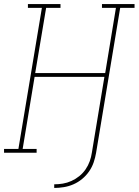

<svg xmlns="http://www.w3.org/2000/svg" viewBox="-38 -755 685 949"><path d="M230 174V156Q251 156 272.5 152.5Q294 149 315 139.5Q336 130 354 115.5Q372 101 385 82Q398 63 405.5 42Q413 21 416 0L478 -375H133L74 -19H143V0H-18V-19H53L169 -716H100V-735H261V-716H190L136 -394H482L535 -716H466V-735H627V-716H556L437 0Q433 24 425 47.5Q417 71 402.5 92Q388 113 368 129.5Q348 146 325 156Q302 166 277.5 170Q253 174 230 174Z"/></svg>

Font: Iosevka Curly Slab ThExObl
Style: Regular
Weight: 100
Width: 7
Italic angle: -9°
Monospace: yes
Designer: Belleve Invis
Foundry: Belleve Invis
Version: Version 11.1.0; ttfautohint (v1.8.3)